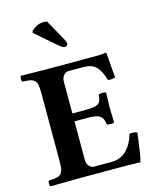

<svg xmlns="http://www.w3.org/2000/svg" viewBox="-132 -997 884 1089"><g transform="rotate(-15 310.5 -453.0)"><path d="M253.9 -365.2H335Q387.2 -365.2 405.5 -377.2Q423.8 -389.2 425.8 -429.2Q430.7 -434.1 448.2 -434.1Q464.4 -434.1 469.2 -429.2Q466.8 -354.5 466.8 -342.8L469.2 -254.9Q465.3 -251 448.2 -251Q429.7 -251 425.8 -254.9Q423.3 -290 404.3 -304.4Q385.3 -318.8 335 -318.8H253.9V-89.8Q253.9 -69.8 266.1 -55.9Q278.3 -42 294.9 -42H396Q450.2 -42 485.6 -76.9Q521 -111.8 537.1 -169.9Q546.9 -172.4 560.8 -170.9Q574.7 -169.4 582 -165Q579.6 -150.4 575.2 -113.8Q570.8 -77.1 566.2 -48.8Q561.5 -20.5 555.2 2Q552.7 2 527.8 1.5Q502.9 1 470.5 0.5Q438 0 417 0H182.1Q124.5 0 26.9 2Q22.5 -2.4 22.5 -15.1Q22.5 -27.8 26.9 -32.2Q47.4 -33.2 57.9 -34.2Q68.4 -35.2 80.1 -38.6Q91.8 -42 96.7 -47.4Q101.6 -52.7 106.4 -63Q111.3 -73.2 112.5 -87.4Q113.8 -101.6 113.8 -123V-522Q113.8 -553.7 110.6 -570.8Q107.4 -587.9 95.9 -597.4Q84.5 -606.9 70.6 -609.1Q56.6 -611.3 26.9 -612.8Q22.5 -617.2 22.5 -629.9Q22.5 -642.6 26.9 -647Q126.5 -645 182.1 -645H476.1Q502 -645 524.9 -648.9Q528.8 -648.9 528.8 -646Q529.8 -642.6 531.7 -615.5Q533.7 -588.4 536.4 -553.2Q539.1 -518.1 541 -501Q523.4 -492.2 498 -496.1Q488.8 -524.9 480.7 -542.2Q472.7 -559.6 459.2 -574.7Q445.8 -589.8 426.8 -596.4Q407.7 -603 379.9 -603H294.9Q277.8 -603 265.9 -587.9Q253.9 -572.8 253.9 -554.2ZM250 -905.8 318.8 -782.2Q328.1 -766.1 328.1 -755.9Q328.1 -749.5 323 -744.9Q317.9 -740.2 311 -740.2Q297.9 -740.2 275.9 -759.8L154.8 -865.2L157.2 -876Q166.5 -886.2 186.5 -897.2Q206.5 -908.2 230 -908.2Q240.2 -908.2 250 -905.8Z"/></g></svg>

Font: Common Serif
Style: Bold
Weight: 700
Designer: Philipp H. Poll, Khaled Hosny
Foundry: Stefan Peev, Context Ltd.
Version: Version 1.026